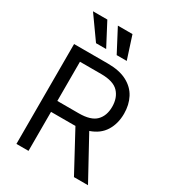

<svg xmlns="http://www.w3.org/2000/svg" viewBox="-226 -1088 1091 1211"><g transform="rotate(30 319.5 -483.0)"><path d="M88.1 0V-727.3H333.8Q419 -727.3 473.7 -698.3Q528.4 -669.4 554.7 -619Q581 -568.5 581 -504.3Q581 -431.8 547.8 -378Q514.6 -324.2 445 -300.4L609.4 0H507.1L353.7 -284.4Q344.8 -284.1 335.2 -284.1H176.1V0ZM176.1 -363.6H332.4Q419.7 -363.6 457 -401.3Q494.3 -438.9 494.3 -504.3Q494.3 -570 456.9 -609.6Q419.4 -649.1 331 -649.1H176.1ZM355.8 -801.1 269.2 -965.9H375.7L429 -801.1ZM205.3 -801.1 88.1 -965.9H192.5L279.1 -801.1Z"/></g></svg>

Font: Inter Alia
Style: Regular
Weight: 400
Designer: Rasmus Andersson (Latin, Greek, Cyrillic etc.) and Evan from Shavian.info (Shavian, old style figures)
Foundry: Shavian.info
Version: Version 0.001;git-37ab20767